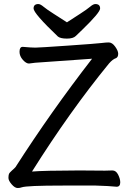

<svg xmlns="http://www.w3.org/2000/svg" viewBox="-20 -922 640 955"><path d="M67.9 13.2Q53.7 13.2 37.8 -5.4Q22 -23.9 22 -37.1Q22 -49.3 24.4 -56.2Q26.9 -63 40 -74.5Q53.2 -85.9 57.1 -90.8Q233.9 -366.7 438 -629.9L154.8 -609.9L124 -606Q109.9 -606 93.5 -624.5Q77.1 -643.1 77.1 -664.1Q77.1 -689 92.8 -689Q136.7 -685.1 155.8 -685.1Q173.8 -685.1 317.9 -695.1Q461.9 -705.1 484.4 -708Q506.8 -710.9 521 -710.9Q538.1 -710.9 553 -689.9Q567.9 -668.9 567.9 -654.8Q567.9 -637.7 557.1 -632.8Q541 -627.9 522 -606Q328.1 -369.1 139.2 -68.8Q200.2 -73.7 374 -74.2L502 -73.2Q523.9 -73.2 539.1 -74.2Q557.1 -74.2 567.6 -53.2Q578.1 -32.2 578.1 -15.1Q578.1 6.8 560.1 6.8Q522 2.9 457 1H292Q112.8 1 87.9 9.8Q79.1 13.2 67.9 13.2ZM313 -730Q280.8 -730 268.1 -740.2Q147 -855.5 147 -879.9Q147 -901.9 170.9 -901.9Q180.7 -901.9 196.8 -888.4Q212.9 -875 246.8 -853.5Q280.8 -832 313 -811Q345.2 -832 378.7 -853.5Q412.1 -875 428 -888.4Q443.8 -901.9 454.1 -901.9Q478 -901.9 478 -879.9Q478 -859.9 390.1 -774.9Q370.1 -755.9 356.9 -742.9Q343.8 -730 313 -730Z"/></svg>

Font: LXGW WenKai Screen R
Style: Regular
Weight: 400
Designer: Fontworks Inc.
Version: Version 1.235;May 31, 2022